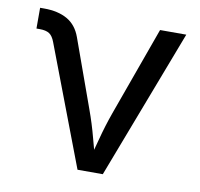

<svg xmlns="http://www.w3.org/2000/svg" viewBox="-66 -620 720 690"><g transform="rotate(10 293.5 -275.0)"><path d="M259.8 0 93.8 -436.5Q85.9 -458 73.5 -466.1Q61 -474.1 38.6 -474.1H26.4V-549.8H41Q92.3 -549.8 126 -530.5Q159.7 -511.2 174.8 -469.2L263.7 -222.2Q282.2 -171.4 295.2 -121.6Q308.1 -71.8 322.3 -24.9H290Q304.2 -71.8 317.1 -121.8Q330.1 -171.9 348.1 -222.2L464.8 -545.9H560.5L352.1 0Z"/></g></svg>

Font: Inter Variable LoSnoCo
Style: Regular
Weight: 400
Designer: Rasmus Andersson
Foundry: rsms
Version: Version 4.000;git-a52131595; featfreeze: case,dlig,ss01,ss02